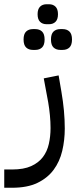

<svg xmlns="http://www.w3.org/2000/svg" viewBox="-80 -644 365 904"><path d="M-60 154H-23Q32 154 67 138Q102 122 122 95.5Q142 69 150 33.5Q158 -2 158 -41Q158 -70 155 -101.5Q152 -133 147 -162L126 -275L196 -289L209 -213Q225 -121 225 -39Q225 16 213 66.5Q201 117 172.5 155.5Q144 194 96.5 217Q49 240 -23 240H-60ZM204 -409Q184 -409 172 -420.5Q160 -432 160 -458Q160 -484 172 -495.5Q184 -507 204 -507H215Q235 -507 247 -495.5Q259 -484 259 -458Q259 -432 247 -420.5Q235 -409 215 -409ZM75 -409Q55 -409 43 -420.5Q31 -432 31 -458Q31 -484 43 -495.5Q55 -507 75 -507H86Q106 -507 118 -495.5Q130 -484 130 -458Q130 -432 118 -420.5Q106 -409 86 -409ZM139 -530Q120 -530 108.5 -541.5Q97 -553 97 -577Q97 -601 108.5 -612.5Q120 -624 139 -624H151Q170 -624 181.5 -612.5Q193 -601 193 -577Q193 -553 181.5 -541.5Q170 -530 151 -530Z"/></svg>

Font: IBM Plex Sans Arabic
Style: Regular
Weight: 400
Designer: Mike Abbink, Paul van der Laan, Pieter van Rosmalen, Wael Morcos, Khajak Apelian
Foundry: Bold Monday
Version: Version 1.005